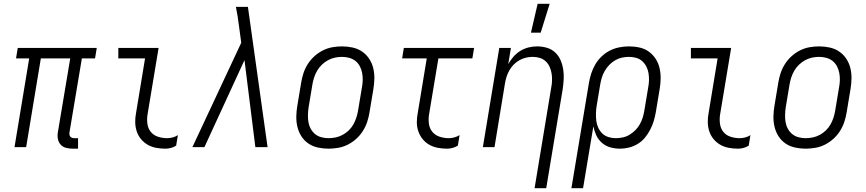

<svg xmlns="http://www.w3.org/2000/svg" viewBox="-20 -771 4540 1006"><path d="M389 8H360Q342 8 325.5 3.5Q309 -1 298 -13Q287 -25 283.5 -42Q280 -59 283 -77L348 -465H194L117 0H56L133 -465H64L73 -520H487L478 -465H409L344 -77Q343 -71 344 -65Q345 -59 348.5 -55Q352 -51 357.5 -49Q363 -47 369 -47H389Z M847 8Q822 8 798 3.5Q774 -1 754 -12.5Q734 -24 719 -42Q704 -60 696.5 -82.5Q689 -105 688.5 -130Q688 -155 693 -180L740 -465H600V-520H811L753 -171Q749 -146 752.5 -121.5Q756 -97 770.5 -79.5Q785 -62 808 -54.5Q831 -47 856 -47Q870 -47 885 -51Q900 -55 912 -63L903 -8Q891 0 876 4Q861 8 847 8Z M988 0 1244 -547 1232 -636Q1229 -661 1225 -686Q1221 -711 1216 -735H1279L1382 0H1318L1261 -456L1051 0Z M1701 8Q1673 8 1645.5 2Q1618 -4 1596 -19Q1574 -34 1559.5 -56.5Q1545 -79 1538.5 -105.5Q1532 -132 1532.5 -160.5Q1533 -189 1538 -218L1558 -338Q1562 -363 1570 -387.5Q1578 -412 1592.5 -435Q1607 -458 1627.5 -476.5Q1648 -495 1672 -507Q1696 -519 1721.5 -523.5Q1747 -528 1772 -528Q1800 -528 1827.5 -522Q1855 -516 1877 -501Q1899 -486 1914 -463.5Q1929 -441 1935.5 -414.5Q1942 -388 1941.5 -359.5Q1941 -331 1936 -302L1916 -182Q1912 -157 1904 -132.5Q1896 -108 1881.5 -85Q1867 -62 1846.5 -43.5Q1826 -25 1802 -13Q1778 -1 1752 3.5Q1726 8 1701 8ZM1701 -47Q1720 -47 1739 -51Q1758 -55 1775.5 -64.5Q1793 -74 1807.5 -88Q1822 -102 1831.5 -119Q1841 -136 1847 -154.5Q1853 -173 1856 -191L1876 -311Q1880 -331 1880.5 -350.5Q1881 -370 1877.5 -388.5Q1874 -407 1865.5 -423.5Q1857 -440 1842.5 -451.5Q1828 -463 1809.5 -468Q1791 -473 1772 -473Q1753 -473 1734.5 -469Q1716 -465 1698.5 -455.5Q1681 -446 1666.5 -432Q1652 -418 1642 -401Q1632 -384 1626 -365.5Q1620 -347 1617 -329L1597 -209Q1594 -189 1593.5 -169.5Q1593 -150 1596 -131.5Q1599 -113 1608 -96.5Q1617 -80 1631 -68.5Q1645 -57 1663.5 -52Q1682 -47 1701 -47Z M2323 8Q2298 8 2274 3.5Q2250 -1 2229.5 -12.5Q2209 -24 2194.5 -42Q2180 -60 2172 -82.5Q2164 -105 2164 -130Q2164 -155 2169 -180L2216 -465H2087L2096 -520H2464L2455 -465H2277L2228 -171Q2224 -146 2227.5 -121.5Q2231 -97 2246 -79.5Q2261 -62 2284 -54.5Q2307 -47 2332 -47Q2346 -47 2360.5 -51Q2375 -55 2388 -63L2379 -8Q2366 0 2351.5 4Q2337 8 2323 8Z M2781 215 2868 -311Q2872 -331 2872.5 -350Q2873 -369 2870 -387Q2867 -405 2859.5 -421.5Q2852 -438 2839 -450Q2826 -462 2808.5 -467.5Q2791 -473 2771 -473Q2754 -473 2736.5 -469Q2719 -465 2702.5 -456Q2686 -447 2672.5 -433.5Q2659 -420 2649.5 -403.5Q2640 -387 2634.5 -370Q2629 -353 2626 -335L2571 0H2510L2596 -520H2657L2643 -435Q2654 -455 2670 -473.5Q2686 -492 2706.5 -504.5Q2727 -517 2749.5 -522.5Q2772 -528 2794 -528Q2821 -528 2846 -520.5Q2871 -513 2889 -496Q2907 -479 2917 -456Q2927 -433 2931 -407.5Q2935 -382 2933.5 -355.5Q2932 -329 2928 -302L2842 215ZM2762 -600 2797 -751H2860L2813 -600Z M2974 215 3066 -338Q3070 -362 3078 -386.5Q3086 -411 3099.5 -434Q3113 -457 3132.5 -475.5Q3152 -494 3175.5 -506Q3199 -518 3225 -523Q3251 -528 3275 -528Q3304 -528 3331 -522Q3358 -516 3379.5 -500.5Q3401 -485 3415.5 -462.5Q3430 -440 3436 -413.5Q3442 -387 3441.5 -359Q3441 -331 3436 -302L3416 -182Q3412 -159 3405 -136Q3398 -113 3386.5 -91Q3375 -69 3359 -49.5Q3343 -30 3321.5 -17Q3300 -4 3276 2Q3252 8 3229 8Q3202 8 3177.5 1Q3153 -6 3134 -22.5Q3115 -39 3104.5 -61.5Q3094 -84 3089 -109L3035 215ZM3206 -47Q3224 -47 3243 -51Q3262 -55 3278.5 -65Q3295 -75 3309 -89Q3323 -103 3332.5 -120Q3342 -137 3347.5 -155Q3353 -173 3356 -191L3376 -311Q3380 -331 3380.5 -350Q3381 -369 3378 -387.5Q3375 -406 3366.5 -422.5Q3358 -439 3344.5 -451Q3331 -463 3313 -468Q3295 -473 3275 -473Q3257 -473 3238.5 -469Q3220 -465 3203 -455Q3186 -445 3172.5 -431Q3159 -417 3149 -400Q3139 -383 3133.5 -365Q3128 -347 3125 -329L3106 -215Q3103 -195 3102.5 -175.5Q3102 -156 3104.5 -137Q3107 -118 3115 -101Q3123 -84 3136 -71.5Q3149 -59 3167.5 -53Q3186 -47 3206 -47Z M3847 8Q3822 8 3798 3.5Q3774 -1 3754 -12.5Q3734 -24 3719 -42Q3704 -60 3696.5 -82.5Q3689 -105 3688.5 -130Q3688 -155 3693 -180L3740 -465H3600V-520H3811L3753 -171Q3749 -146 3752.5 -121.5Q3756 -97 3770.5 -79.5Q3785 -62 3808 -54.5Q3831 -47 3856 -47Q3870 -47 3885 -51Q3900 -55 3912 -63L3903 -8Q3891 0 3876 4Q3861 8 3847 8Z M4201 8Q4173 8 4145.5 2Q4118 -4 4096 -19Q4074 -34 4059.5 -56.5Q4045 -79 4038.5 -105.5Q4032 -132 4032.5 -160.5Q4033 -189 4038 -218L4058 -338Q4062 -363 4070 -387.5Q4078 -412 4092.5 -435Q4107 -458 4127.5 -476.5Q4148 -495 4172 -507Q4196 -519 4221.5 -523.5Q4247 -528 4272 -528Q4300 -528 4327.5 -522Q4355 -516 4377 -501Q4399 -486 4414 -463.5Q4429 -441 4435.5 -414.5Q4442 -388 4441.5 -359.5Q4441 -331 4436 -302L4416 -182Q4412 -157 4404 -132.5Q4396 -108 4381.5 -85Q4367 -62 4346.5 -43.5Q4326 -25 4302 -13Q4278 -1 4252 3.5Q4226 8 4201 8ZM4201 -47Q4220 -47 4239 -51Q4258 -55 4275.5 -64.5Q4293 -74 4307.5 -88Q4322 -102 4331.5 -119Q4341 -136 4347 -154.5Q4353 -173 4356 -191L4376 -311Q4380 -331 4380.5 -350.5Q4381 -370 4377.5 -388.5Q4374 -407 4365.5 -423.5Q4357 -440 4342.5 -451.5Q4328 -463 4309.5 -468Q4291 -473 4272 -473Q4253 -473 4234.5 -469Q4216 -465 4198.5 -455.5Q4181 -446 4166.5 -432Q4152 -418 4142 -401Q4132 -384 4126 -365.5Q4120 -347 4117 -329L4097 -209Q4094 -189 4093.5 -169.5Q4093 -150 4096 -131.5Q4099 -113 4108 -96.5Q4117 -80 4131 -68.5Q4145 -57 4163.5 -52Q4182 -47 4201 -47Z"/></svg>

Font: Iosevka Light Oblique
Style: Regular
Weight: 300
Italic angle: -9°
Monospace: yes
Designer: Belleve Invis
Foundry: Belleve Invis
Version: Version 32.5.0; ttfautohint (v1.8.4)